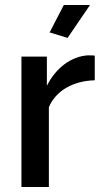

<svg xmlns="http://www.w3.org/2000/svg" viewBox="-20 -750 414 770"><path d="M251 -598 341 -730H236L179 -620ZM360 -428V-527C353 -528 345 -528 332 -528C266 -524 204 -478 168 -406V-523H66V0H176V-320C204 -387 275 -426 360 -428Z"/></svg>

Font: FIGSv2-sans-serif SemiBold
Style: Regular
Weight: 600
Designer: Matt McInerney, Pablo Impallari, Rodrigo Fuenzalida,Mirko Velimirovic
Foundry: Matt McInerney, Pablo Impallari, Rodrigo Fuenzalida
Version: Version 4.021;hotconv 1.0.109;makeotfexe 2.5.65596